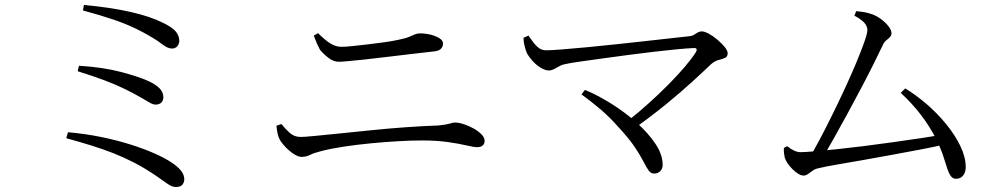

<svg xmlns="http://www.w3.org/2000/svg" viewBox="-20 -739 4040 771"><path d="M686 12Q670 12 651 -2Q632 -16 607 -33Q561 -64 519.5 -85.5Q478 -107 436 -123.5Q394 -140 347.5 -154.5Q301 -169 246 -184L253 -208Q322 -202 385.5 -189Q449 -176 503 -159Q557 -142 599 -123.5Q641 -105 668 -87Q694 -70 707 -53.5Q720 -37 720 -19Q720 -7 712.5 2.5Q705 12 686 12ZM605 -319Q595 -319 582.5 -326Q570 -333 550 -345Q519 -363 483.5 -380.5Q448 -398 402 -415.5Q356 -433 292 -453L297 -475Q394 -469 466 -450Q538 -431 577 -413Q605 -400 620.5 -384.5Q636 -369 636 -348Q636 -336 628 -327.5Q620 -319 605 -319ZM672 -544Q662 -544 653 -548Q644 -552 634.5 -559Q625 -566 611 -576Q572 -601 530.5 -621.5Q489 -642 436.5 -660Q384 -678 313 -697L317 -719Q372 -714 418.5 -707Q465 -700 504.5 -691Q544 -682 575.5 -671.5Q607 -661 629 -650Q670 -631 685 -613.5Q700 -596 700 -575Q700 -567 696.5 -560Q693 -553 686.5 -548.5Q680 -544 672 -544Z M1191 -109Q1180 -109 1166.5 -116.5Q1153 -124 1140 -135.5Q1127 -147 1117 -159Q1107 -171 1103 -179Q1098 -189 1095 -201.5Q1092 -214 1090 -234L1110 -241Q1126 -221 1144 -205Q1162 -189 1188 -189Q1201 -189 1242.5 -193Q1284 -197 1343 -203Q1402 -209 1470.5 -216Q1539 -223 1608.5 -228Q1678 -233 1738 -235Q1759 -237 1772 -239.5Q1785 -242 1792.5 -244.5Q1800 -247 1806 -247Q1822 -247 1842 -240.5Q1862 -234 1881 -223.5Q1900 -213 1913 -200Q1926 -187 1926 -174Q1926 -161 1918 -154.5Q1910 -148 1896 -148Q1883 -148 1853.5 -155Q1824 -162 1779 -168.5Q1734 -175 1674 -175Q1633 -175 1580 -172Q1527 -169 1469.5 -163.5Q1412 -158 1359.5 -150Q1307 -142 1269 -132Q1241 -125 1225 -117Q1209 -109 1191 -109ZM1340 -491Q1319 -491 1298.5 -507Q1278 -523 1265 -539Q1258 -552 1252.5 -564.5Q1247 -577 1240 -596L1257 -606Q1286 -577 1307.5 -564Q1329 -551 1351 -551Q1367 -551 1395.5 -554Q1424 -557 1458 -561Q1492 -565 1524.5 -569.5Q1557 -574 1579 -579Q1609 -585 1623 -591Q1637 -597 1646 -601Q1655 -605 1667 -605Q1681 -605 1696.5 -602.5Q1712 -600 1726.5 -594.5Q1741 -589 1750 -581.5Q1759 -574 1759 -564Q1759 -552 1751 -543.5Q1743 -535 1726 -533Q1676 -527 1626.5 -521.5Q1577 -516 1530 -510Q1483 -504 1444 -500Q1405 -496 1378.5 -493.5Q1352 -491 1340 -491Z M2503 -255Q2546 -289 2587.5 -326.5Q2629 -364 2666 -401.5Q2703 -439 2731 -472Q2759 -505 2774 -529Q2779 -537 2777 -542Q2775 -547 2765 -546Q2739 -545 2697.5 -541Q2656 -537 2605 -531Q2554 -525 2500.5 -518Q2447 -511 2397.5 -504Q2348 -497 2308.5 -491.5Q2269 -486 2247 -481Q2236 -479 2225 -472.5Q2214 -466 2204 -461Q2194 -456 2184 -456Q2169 -456 2150.5 -467.5Q2132 -479 2117.5 -495.5Q2103 -512 2096 -525Q2092 -535 2087.5 -550.5Q2083 -566 2082 -587L2102 -596Q2111 -584 2121 -570Q2131 -556 2143.5 -546.5Q2156 -537 2173 -537Q2192 -537 2236 -540.5Q2280 -544 2339 -549.5Q2398 -555 2462 -562Q2526 -569 2585 -575.5Q2644 -582 2688.5 -587Q2733 -592 2752 -594Q2761 -595 2768 -600Q2775 -605 2782.5 -609Q2790 -613 2798 -613Q2809 -613 2826.5 -603.5Q2844 -594 2861 -579.5Q2878 -565 2890 -550.5Q2902 -536 2902 -525Q2902 -511 2891.5 -506.5Q2881 -502 2865.5 -498Q2850 -494 2835 -481Q2806 -453 2760 -411Q2714 -369 2656 -321.5Q2598 -274 2532 -227ZM2607 -42Q2594 -42 2585 -54Q2576 -66 2564 -90Q2552 -114 2528.5 -149Q2505 -184 2463 -229Q2430 -267 2392.5 -299Q2355 -331 2315 -360L2329 -378Q2380 -357 2435 -322.5Q2490 -288 2536.5 -246.5Q2583 -205 2612 -161.5Q2641 -118 2641 -77Q2641 -61 2631 -51.5Q2621 -42 2607 -42Z M3228 -102Q3245 -129 3268.5 -173Q3292 -217 3318.5 -270.5Q3345 -324 3371 -380Q3397 -436 3417.5 -485Q3438 -534 3450.5 -569.5Q3463 -605 3463 -618Q3463 -635 3449.5 -649Q3436 -663 3411 -676L3418 -694Q3433 -693 3448.5 -690.5Q3464 -688 3475 -684Q3496 -678 3515.5 -664Q3535 -650 3547.5 -634Q3560 -618 3560 -605Q3560 -597 3554 -590.5Q3548 -584 3539.5 -577.5Q3531 -571 3526 -560Q3511 -528 3488 -482Q3465 -436 3437.5 -384Q3410 -332 3381.5 -279.5Q3353 -227 3327 -181Q3301 -135 3281 -102ZM3207 -34Q3197 -34 3185.5 -41Q3174 -48 3162.5 -59.5Q3151 -71 3142.5 -83.5Q3134 -96 3131 -107Q3129 -117 3128 -126Q3127 -135 3128 -145L3141 -152Q3156 -140 3169 -134Q3182 -128 3195 -128Q3209 -128 3247 -131Q3285 -134 3337.5 -139.5Q3390 -145 3450 -152.5Q3510 -160 3569.5 -168.5Q3629 -177 3680 -184.5Q3731 -192 3765 -199L3774 -159Q3731 -149 3675.5 -138.5Q3620 -128 3560.5 -117Q3501 -106 3444 -96Q3387 -86 3340 -78Q3293 -70 3265 -63Q3254 -61 3244 -54Q3234 -47 3225 -40.5Q3216 -34 3207 -34ZM3819 -21Q3807 -21 3799 -31Q3791 -41 3784.5 -60.5Q3778 -80 3768.5 -110Q3759 -140 3740 -179Q3714 -231 3677.5 -278.5Q3641 -326 3597 -366L3615 -384Q3658 -358 3701 -321Q3744 -284 3779.5 -240.5Q3815 -197 3836.5 -152.5Q3858 -108 3858 -68Q3858 -47 3847.5 -34Q3837 -21 3819 -21Z"/></svg>

Font: Noto Serif TC
Style: Regular
Weight: 400
Designer: Ryoko NISHIZUKA  (kana & ideographs); Frank Grießhammer (Latin, Greek & Cyrillic); Wenlong ZHANG  (bopomofo); Sandoll Co
Foundry: Adobe
Version: Version 2.003-H1;hotconv 1.1.1;makeotfexe 2.6.0